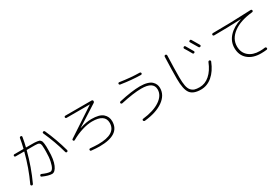

<svg xmlns="http://www.w3.org/2000/svg" viewBox="94 -2023 4812 3295"><g transform="rotate(-30 2500.0 -375.5)"><path d="M108.4 -6.8Q226.6 -258.8 299.8 -542Q301.8 -546.9 295.9 -546.9H129.9Q121.1 -546.9 114.7 -552.7Q108.4 -558.6 108.4 -567.9Q108.4 -577.1 114.7 -583.5Q121.1 -589.8 129.9 -589.8H306.6Q311.5 -589.8 313.5 -593.8Q339.8 -704.1 352.5 -783.2Q354.5 -793 362.3 -798.3Q370.1 -803.7 379.9 -802.7Q402.3 -799.8 399.4 -777.3Q380.9 -669.9 361.3 -593.8Q359.4 -589.8 365.2 -589.8H462.9Q506.8 -589.8 530.3 -589.4Q553.7 -588.9 580.6 -584.5Q607.4 -580.1 618.7 -576.2Q629.9 -572.3 643.1 -557.1Q656.2 -542 659.7 -528.8Q663.1 -515.6 667.5 -485.8Q671.9 -456.1 671.9 -429.2Q671.9 -402.3 671.9 -351.6Q671.9 -170.9 628.4 -71.8Q585 27.3 523.4 27.3Q457 27.3 344.7 -22.5Q323.2 -31.2 333 -51.8Q335.9 -60.5 344.7 -64.5Q353.5 -68.4 362.3 -64.5Q460.9 -20.5 516.6 -19.5Q542 -19.5 564.9 -53.7Q587.9 -87.9 605.5 -167.5Q623 -247.1 623 -357.4Q623 -393.6 623 -409.2Q623 -424.8 621.1 -449.2Q619.1 -473.6 619.1 -482.4Q619.1 -491.2 613.3 -505.4Q607.4 -519.5 604.5 -523.4Q601.6 -527.3 589.8 -534.7Q578.1 -542 571.3 -542.5Q564.5 -543 544.9 -544.9Q525.4 -546.9 512.2 -546.9Q499 -546.9 469.7 -546.9H353.5Q349.6 -546.9 347.7 -542Q271.5 -249 150.4 11.7Q146.5 19.5 137.2 23.4Q127.9 27.3 119.1 22.9Q110.4 18.6 106.9 9.8Q103.5 1 108.4 -6.8ZM905.3 -188.5Q841.8 -421.9 739.3 -648.4Q730.5 -670.9 751 -678.7Q759.8 -682.6 769 -678.7Q778.3 -674.8 782.2 -666Q882.8 -443.4 950.2 -199.2Q952.1 -190.4 947.8 -181.6Q943.4 -172.9 933.6 -170.9Q911.1 -166 905.3 -188.5Z M1148.4 -281.2Q1130.9 -272.5 1121.1 -289.1Q1110.4 -306.6 1127.9 -318.4L1677.7 -680.7Q1678.7 -680.7 1678.7 -681.6Q1678.7 -682.6 1677.7 -682.6H1217.8Q1209 -682.6 1202.6 -689.5Q1196.3 -696.3 1196.3 -705.1Q1196.3 -713.9 1202.6 -719.7Q1209 -725.6 1217.8 -725.6H1740.2Q1749 -725.6 1755.9 -719.2Q1762.7 -712.9 1763.7 -704.1Q1765.6 -681.6 1748 -670.9L1341.8 -411.1V-409.2H1342.8Q1464.8 -452.1 1575.2 -452.1Q1733.4 -452.1 1800.8 -393.1Q1868.2 -334 1868.2 -241.2Q1868.2 25.4 1466.8 26.4Q1402.3 26.4 1305.7 16.6Q1283.2 14.6 1284.2 -7.8Q1284.2 -16.6 1291.5 -22.5Q1298.8 -28.3 1307.6 -27.3Q1392.6 -19.5 1464.8 -18.6Q1816.4 -18.6 1817.4 -238.3Q1817.4 -410.2 1563.5 -410.2Q1474.6 -410.2 1364.3 -376Q1253.9 -341.8 1148.4 -281.2Z M2171.9 -420.9Q2163.1 -418.9 2154.8 -423.8Q2146.5 -428.7 2144 -438Q2141.6 -447.3 2147.5 -455.1Q2153.3 -462.9 2162.1 -464.8Q2414.1 -521.5 2577.1 -522.5Q2659.2 -522.5 2717.8 -505.4Q2776.4 -488.3 2806.6 -459Q2836.9 -429.7 2850.6 -397Q2864.3 -364.3 2864.3 -325.2Q2864.3 -183.6 2729 -87.4Q2593.8 8.8 2358.4 33.2Q2348.6 34.2 2340.3 28.3Q2332 22.5 2330.1 11.7Q2328.1 2.9 2333.5 -3.9Q2338.9 -10.7 2347.7 -11.7Q2565.4 -36.1 2690.9 -120.6Q2816.4 -205.1 2816.4 -323.2Q2816.4 -477.5 2576.2 -476.6Q2426.8 -476.6 2171.9 -420.9ZM2307.6 -760.7Q2517.6 -728.5 2693.4 -726.6Q2702.1 -726.6 2709 -719.7Q2715.8 -712.9 2715.8 -704.1Q2715.8 -695.3 2709 -688.5Q2702.1 -681.6 2693.4 -681.6Q2511.7 -684.6 2299.8 -717.8Q2291 -719.7 2286.1 -727.1Q2281.2 -734.4 2282.2 -743.2Q2283.2 -752 2291 -757.3Q2298.8 -762.7 2307.6 -760.7Z M3568.4 -732.4Q3589.8 -743.2 3600.6 -723.6Q3626 -683.6 3682.6 -583Q3693.4 -563.5 3673.8 -551.8Q3652.3 -542 3641.6 -561.5Q3597.7 -641.6 3559.6 -701.2Q3554.7 -709 3557.6 -718.3Q3560.5 -727.5 3568.4 -732.4ZM3710 -776.4Q3731.4 -787.1 3743.2 -767.6Q3789.1 -692.4 3828.1 -623Q3837.9 -604.5 3818.4 -592.8Q3796.9 -583 3786.1 -602.5Q3747.1 -671.9 3701.2 -745.1Q3688.5 -764.6 3710 -776.4ZM3461.9 51.8Q3309.6 51.8 3251 -28.3Q3192.4 -108.4 3192.4 -315.4Q3192.4 -487.3 3202.1 -747.1Q3204.1 -771.5 3226.6 -771.5Q3237.3 -771.5 3244.6 -763.7Q3252 -755.9 3251 -746.1Q3241.2 -488.3 3241.2 -315.4Q3241.2 -214.8 3253.4 -150.9Q3265.6 -86.9 3295.4 -52.7Q3325.2 -18.6 3363.3 -6.8Q3401.4 4.9 3461.9 4.9Q3569.3 4.9 3659.2 -73.2Q3749 -151.4 3806.6 -295.9Q3810.5 -304.7 3819.8 -309.1Q3829.1 -313.5 3837.9 -309.1Q3846.7 -304.7 3851.1 -295.9Q3855.5 -287.1 3850.6 -278.3Q3787.1 -119.1 3686 -33.7Q3585 51.8 3461.9 51.8Z M4121.1 -641.6Q4111.3 -641.6 4104 -647.9Q4096.7 -654.3 4096.7 -664.1Q4096.7 -672.9 4104 -679.7Q4111.3 -686.5 4120.1 -686.5Q4481.4 -686.5 4879.9 -706.1Q4888.7 -707 4895.5 -700.2Q4902.3 -693.4 4903.3 -684.1Q4904.3 -674.8 4897.9 -668Q4891.6 -661.1 4882.8 -660.2Q4638.7 -635.7 4501 -533.2Q4363.3 -430.7 4363.3 -281.2Q4363.3 -159.2 4445.3 -87.9Q4527.3 -16.6 4665 -16.6Q4720.7 -16.6 4769.5 -24.4Q4778.3 -25.4 4785.6 -19Q4793 -12.7 4794.9 -3.9Q4797.9 18.6 4775.4 22.5Q4725.6 29.3 4663.1 29.3Q4501 29.3 4406.2 -53.7Q4311.5 -136.7 4311.5 -278.3Q4311.5 -406.2 4401.4 -503.9Q4491.2 -601.6 4652.3 -652.3Q4653.3 -652.3 4653.3 -653.3Q4653.3 -654.3 4651.4 -654.3Q4383.8 -641.6 4121.1 -641.6Z"/></g></svg>

Font: Rounded-L Mgen+ 1mn light
Style: Regular
Weight: 200
Designer: [Source Han Sans]
Ryoko NISHIZUKA  (kana & ideographs); Paul D. Hunt (Latin, Greek & Cyrillic); Wenlong ZHANG  (bopomofo
Version: Version 1.059.20150602